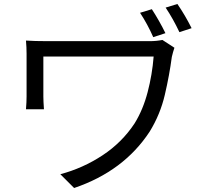

<svg xmlns="http://www.w3.org/2000/svg" viewBox="-20 -879 1040 961"><path d="M793 -679 853 -640Q850 -632 846 -617.5Q842 -603 840 -594Q828 -503 805 -404.5Q782 -306 729 -220Q599 -22 351 62L282 -7Q395 -37 493 -101.5Q591 -166 654 -262Q696 -330 719 -418Q742 -506 749 -596H197V-396Q197 -374 200 -332H110Q113 -368 113 -396V-610Q113 -643 110 -676Q152 -673 216 -673H730Q762 -673 793 -679ZM809 -841 868 -859Q907 -802 939 -738L878 -718Q847 -784 809 -841ZM681 -815 740 -833Q757 -807 775.5 -774.5Q794 -742 808 -713L747 -693Q719 -757 681 -815Z"/></svg>

Font: Noto Sans CJK KR Regular (TTF)
Style: Regular
Weight: 400
Designer: Ryoko NISHIZUKA 西塚涼子 (kana & ideographs); Paul D. Hunt (Latin, Greek & Cyrillic); Wenlong ZHANG 张文龙 (bopomofo); Sandoll 
Foundry: Adobe Systems Incorporated
Version: Version 1.004;PS 1.004;hotconv 1.0.82;makeotf.lib2.5.63406